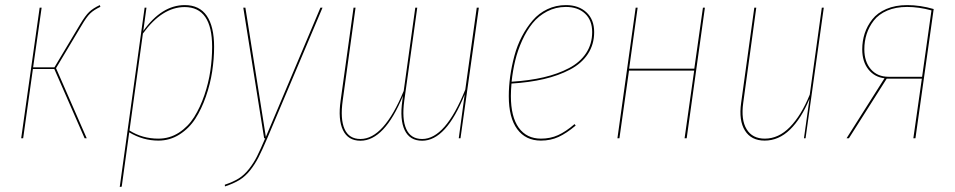

<svg xmlns="http://www.w3.org/2000/svg" viewBox="-20 -548 3784 761"><path d="M375.5 -527.8 377.9 -521Q352.1 -508.8 337.4 -494.6Q322.8 -480.5 303.2 -446.8L202.1 -277.8L323.7 0H315.4L195.3 -274.4H110.4L71.8 0H64L137.2 -517.6H145L111.3 -281.2H195.8L297.9 -452.1Q318.4 -486.3 333.5 -500.7Q348.6 -515.1 375.5 -527.8Z M454.6 192.9 553.2 -517.6H560.5L547.9 -425.3Q621.1 -527.8 712.4 -527.8Q770.5 -527.8 799.6 -485.4Q828.6 -442.9 828.6 -362.3Q828.6 -314.5 821 -264.9Q813.5 -215.3 796.1 -165.5Q778.8 -115.7 754.2 -77.4Q729.5 -39.1 691.4 -14.9Q653.3 9.3 607.9 9.3Q546.9 9.3 492.2 -23.4L462.4 191.9ZM607.9 1.5Q652.3 1.5 689 -22.2Q725.6 -45.9 749.5 -84Q773.4 -122.1 790 -170.7Q806.6 -219.2 813.7 -267.6Q820.8 -315.9 820.8 -362.3Q820.8 -520 711.9 -520Q622.6 -520 546.4 -415L493.2 -30.8Q543.9 1.5 607.9 1.5Z M1258.3 -517.6 1039.1 0.5Q1018.6 48.3 1004.4 75.9Q990.2 103.5 971.2 127.4Q952.1 151.4 929 165.5Q905.8 179.7 871.6 190.9L871.1 184.1Q904.3 172.9 926.3 159.2Q948.2 145.5 966.8 121.8Q985.4 98.1 998.3 72.5Q1011.2 46.9 1031.2 0H1026.9L944.3 -517.6H952.6L1033.7 -5.4L1250 -517.6Z M1869.6 -517.6H1877.9L1805.2 0H1798.3L1821.8 -173.8Q1748 9.8 1653.3 9.8Q1604 9.8 1584 -32Q1564 -73.7 1574.7 -149.4L1577.1 -168Q1503.4 9.8 1408.7 9.8Q1359.4 9.8 1339.4 -32.2Q1319.3 -74.2 1330.1 -149.4L1381.3 -517.6H1389.2L1338.4 -149.9Q1328.1 -76.2 1345.7 -36.6Q1363.3 2.9 1408.7 2.9Q1501.5 2.9 1580.1 -187.5L1626 -517.6H1633.8L1582.5 -149.9Q1572.3 -76.7 1590.1 -36.9Q1607.9 2.9 1653.3 2.9Q1745.6 2.9 1824.2 -192.9Z M2335 -420.9Q2335 -371.6 2309.8 -333.7Q2284.7 -295.9 2239 -272Q2193.4 -248 2135.7 -234.6Q2078.1 -221.2 2007.3 -216.8Q2004.9 -188.5 2004.9 -167.5Q2004.9 -85 2036.1 -41.7Q2067.4 1.5 2124 1.5Q2161.6 1.5 2192.1 -12.5Q2222.7 -26.4 2257.3 -56.2L2261.7 -50.3Q2225.1 -19.5 2193.6 -5.1Q2162.1 9.3 2124 9.3Q2063.5 9.3 2030 -36.1Q1996.6 -81.5 1996.6 -167Q1996.6 -205.6 2002.2 -245.6Q2007.8 -285.6 2018.8 -326.7Q2029.8 -367.7 2048.6 -403.6Q2067.4 -439.5 2091.6 -467.5Q2115.7 -495.6 2149.7 -511.7Q2183.6 -527.8 2223.1 -527.8Q2273.4 -527.8 2304.2 -499.3Q2335 -470.7 2335 -420.9ZM2222.7 -520.5Q2182.6 -520.5 2148.4 -502.7Q2114.3 -484.9 2090.8 -455.8Q2067.4 -426.8 2049.6 -387.5Q2031.7 -348.1 2022 -307.6Q2012.2 -267.1 2007.8 -224.1Q2078.1 -228.5 2134.8 -241.7Q2191.4 -254.9 2235.4 -278.1Q2279.3 -301.3 2303.2 -337.6Q2327.1 -374 2327.1 -420.9Q2327.1 -467.8 2298.8 -494.1Q2270.5 -520.5 2222.7 -520.5Z M2693.4 0 2731.4 -268.1H2473.1L2435.1 0H2427.2L2499.5 -517.6H2507.3L2473.6 -275.9H2731.9L2766.1 -517.6H2773.9L2701.7 0Z M3010.7 9.3Q2957.5 9.3 2932.6 -30.5Q2907.7 -70.3 2917.5 -140.1L2969.7 -517.6H2977.5L2925.8 -140.1Q2916.5 -73.2 2939.2 -35.9Q2961.9 1.5 3011.2 1.5Q3065.9 1.5 3110.8 -44.4Q3155.8 -90.3 3189.5 -172.9L3237.3 -517.6H3245.1L3172.9 0H3166.5L3188.5 -156.7Q3156.2 -78.1 3111.3 -34.4Q3066.4 9.3 3010.7 9.3Z M3575.7 -527.8Q3627.4 -527.8 3680.7 -512.2L3608.4 0H3600.1L3633.8 -236.3H3494.6L3344.7 0H3335.4L3485.8 -237.8Q3446.3 -242.2 3421.9 -272.9Q3397.5 -303.7 3397.5 -352.5Q3397.5 -385.3 3407.2 -415.3Q3417 -445.3 3437.3 -471.2Q3457.5 -497.1 3493.2 -512.5Q3528.8 -527.8 3575.7 -527.8ZM3575.2 -520.5Q3530.3 -520.5 3496.3 -505.9Q3462.4 -491.2 3443.4 -466.6Q3424.3 -441.9 3415 -413.1Q3405.8 -384.3 3405.8 -352.5Q3405.8 -303.7 3431.6 -273.7Q3457.5 -243.7 3502 -243.7H3634.8L3671.9 -506.8Q3621.6 -520.5 3575.2 -520.5Z"/></svg>

Font: Fira Sans Compressed Eight
Style: Italic
Weight: 100
Width: 3
Italic angle: -8°
Designer: Carrois Corporate & Edenspiekermann AG
Foundry: Carrois Corporate GbR & Edenspiekermann AG
Version: Version 4.203;PS 004.203;hotconv 1.0.88;makeotf.lib2.5.64775